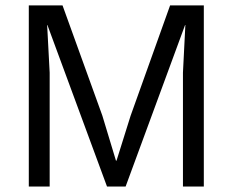

<svg xmlns="http://www.w3.org/2000/svg" viewBox="-20 -680 848 700"><path d="M723.1 -660.2V0H647V-415L655.8 -588.9H654.8L438 0H370.1L152.8 -588.9H151.9L161.1 -415V0H85V-660.2H208L353 -258.8L402.8 -94.2H404.8L456.1 -257.8L600.1 -660.2Z"/></svg>

Font: Human Sans
Style: Regular
Weight: 400
Designer: Tim Radville
Foundry: Continuum
Version: Version 1.000;FEAKit 1.0